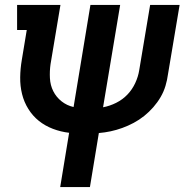

<svg xmlns="http://www.w3.org/2000/svg" viewBox="-20 -540 790 775"><path d="M223 215 259 -4Q225 -8 193.5 -20Q162 -32 137 -52Q112 -72 94.5 -100Q77 -128 69 -160.5Q61 -193 61.5 -228Q62 -263 68 -298L88 -419H49V-520H224L184 -281Q180 -253 181.5 -224.5Q183 -196 195 -172Q207 -148 228.5 -131Q250 -114 277 -108L345 -520H465L396 -107Q423 -112 449 -125Q475 -138 494.5 -158.5Q514 -179 526 -205Q538 -231 542 -257L586 -520H705L658 -240Q655 -217 648 -193.5Q641 -170 628.5 -148.5Q616 -127 599 -107.5Q582 -88 562 -72Q542 -56 519.5 -44Q497 -32 473.5 -23.5Q450 -15 426.5 -10Q403 -5 379 -3L343 215Z"/></svg>

Font: Iosevka Etoile
Style: Bold Italic
Weight: 700
Italic angle: -9°
Designer: Belleve Invis
Foundry: Belleve Invis
Version: Version 28.1.0; ttfautohint (v1.8.4)